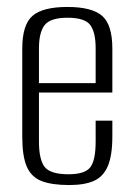

<svg xmlns="http://www.w3.org/2000/svg" viewBox="-20 -523 382 552"><path d="M179 9Q129 9 99.5 -2.5Q70 -14 57 -44Q44 -74 44 -130V-383Q44 -452 73.5 -477.5Q103 -503 174 -503Q244 -503 273.5 -477.5Q303 -452 303 -383V-257H92V-116Q92 -64 108.5 -43Q125 -22 177 -22Q224 -22 239.5 -42Q255 -62 255 -116V-176H303V-131Q303 -76 290 -45.5Q277 -15 250 -3Q223 9 179 9ZM92 -284H255V-384Q255 -430 239.5 -451Q224 -472 174 -472Q125 -472 108.5 -451Q92 -430 92 -384Z"/></svg>

Font: Alumni Sans Thin Light
Style: Regular
Weight: 300
Version: Version 1.018